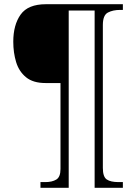

<svg xmlns="http://www.w3.org/2000/svg" viewBox="-20 -780 649 911"><path d="M172 111V84H195Q227 84 247 72Q267 60 267 22V-386H196Q137 -386 103.5 -413.5Q70 -441 56.5 -485.5Q43 -530 43 -582Q43 -662 78 -711Q113 -760 198 -760H563V-733H550Q516 -733 492 -720.5Q468 -708 468 -661V17Q468 59 486.5 71.5Q505 84 542 84H563V111H429V-730H306V111Z"/></svg>

Font: Noto Serif Tibetan ExtraLight
Style: Regular
Weight: 200
Designer: Monotype Design Team
Foundry: Monotype Imaging Inc.
Version: Version 2.103; ttfautohint (v1.8.4.7-5d5b)